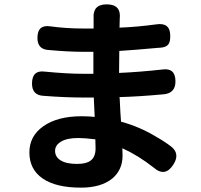

<svg xmlns="http://www.w3.org/2000/svg" viewBox="-20 -816 922 882"><path d="M352 46Q237 46 176 4Q115 -38 115 -116Q115 -191 179 -236Q244 -282 355 -282Q385 -282 415 -279Q413 -308 411 -365V-368H361Q278 -368 177 -376Q127 -380 127 -432Q127 -495 186 -487Q288 -477 363 -477H409V-578H363Q291 -578 196 -587Q152 -593 152 -642Q152 -704 211 -695Q284 -685 362 -685H410V-729Q410 -730 410 -731Q405 -796 470 -796Q538 -796 530 -729Q530 -728 530 -727L529 -689Q609 -692 697 -704Q761 -714 762 -654Q763 -626 754 -613Q744 -599 718 -597Q713 -597 703 -596Q594 -586 528 -582L527 -481Q620 -485 729 -497Q786 -504 786 -442Q786 -389 734 -383Q614 -372 529 -370Q529 -367 530 -360Q533 -291 536 -257Q621 -234 697 -188Q736 -166 766 -143Q808 -110 777 -61Q739 0 686 -46Q615 -102 542 -135Q543 -123 543 -101Q543 -36 496 4Q444 46 352 46ZM334 -63Q376 -63 396 -78Q419 -95 419 -134Q419 -159 418 -176Q368 -182 339 -182Q288 -182 260.5 -165.5Q233 -149 233 -123Q233 -95 259 -79Q285 -63 334 -63Z"/></svg>

Font: GenSenRounded TW B
Style: Regular
Weight: 700
Version: Version 1.501;PS 1;hotconv 16.6.51;makeotf.lib2.5.65220